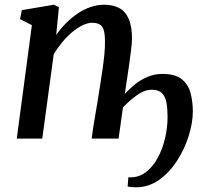

<svg xmlns="http://www.w3.org/2000/svg" viewBox="-20 -587 861 813"><path d="M218 -439Q236.5 -465.5 259.5 -488.8Q282.5 -512 308.8 -529.8Q335 -547.5 363.5 -557.2Q392 -567 421.5 -567Q457.5 -567 483.8 -553.5Q510 -540 524.5 -508.2Q539 -476.5 539 -422Q539 -406.5 535 -375.2Q531 -344 525.8 -305.5Q520.5 -267 514.5 -230L508.5 -189Q527.5 -210.5 551.8 -230Q576 -249.5 605.5 -261.8Q635 -274 668 -274Q723 -274 750.5 -251Q778 -228 787.2 -191.8Q796.5 -155.5 796.5 -115.5Q796.5 -67 779 -11.2Q761.5 44.5 729.5 94Q697.5 143.5 653.5 174.8Q609.5 206 556.5 206Q545.5 206 536.2 205.2Q527 204.5 520.5 203L523.5 163.5Q525.5 163.5 527.5 163.8Q529.5 164 532 164Q569.5 164 598.8 141.2Q628 118.5 648.2 80.8Q668.5 43 679 -2Q689.5 -47 689.5 -91.5Q689.5 -125.5 685 -151.5Q680.5 -177.5 666.2 -192.2Q652 -207 623.5 -207Q592 -207 560.8 -184.8Q529.5 -162.5 500.5 -132Q495.5 -95 490.5 -59.5Q485.5 -24 482 0H368Q370 -17 374.2 -44Q378.5 -71 383.8 -102Q389 -133 394 -163Q399 -193 402.5 -216Q408 -250.5 413.2 -286.2Q418.5 -322 421.8 -354.8Q425 -387.5 424.5 -412Q424.5 -458 412.5 -474.2Q400.5 -490.5 370 -490.5Q351 -490.5 329.2 -479.8Q307.5 -469 285.5 -450.8Q263.5 -432.5 243.5 -408.2Q223.5 -384 207.5 -357.5L159 0H51L115 -480.5L65 -506L72.5 -544L208 -567L229.5 -556.5Z"/></svg>

Font: Merriweather 20pt Medium
Style: Italic
Weight: 500
Italic angle: -7.8°
Version: Version 2.101